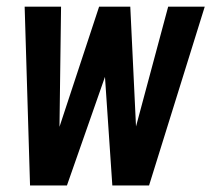

<svg xmlns="http://www.w3.org/2000/svg" viewBox="-20 -568 647 588"><path d="M72 0 55.5 -547.5H167L161.5 -128.5L145.5 -129L283.5 -547.5H379L399 -129L382.5 -128.5L495 -547.5H607L436.5 0H324L298 -384H319.5L185 0Z"/></svg>

Font: Mohave Light SemiBold
Style: Italic
Weight: 600
Italic angle: -8°
Version: Version 2.003